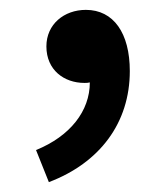

<svg xmlns="http://www.w3.org/2000/svg" viewBox="-20 -169 338 389"><path d="M79 200C182 161 243 80 243 -25C243 -102 210 -149 154 -149C110 -149 74 -120 74 -75C74 -27 110 -1 151 -1C155 -1 158 -1 162 -2C162 56 122 107 53 135Z"/></svg>

Font: Source Han Sans JP Medium
Style: Regular
Weight: 500
Designer: Ryoko NISHIZUKA 西塚涼子 (kana, bopomofo & ideographs); Paul D. Hunt (Latin, Greek & Cyrillic); Sandoll Communications 산돌커뮤니
Foundry: Adobe
Version: Version 2.002;hotconv 1.0.116;makeotfexe 2.5.65601